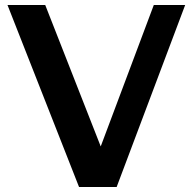

<svg xmlns="http://www.w3.org/2000/svg" viewBox="-20 -745 768 765"><path d="M381.3 -161.6 592.8 -725.1H717.8L444.8 0H294.9L9.8 -725.1H160.2Z"/></svg>

Font: Aurulent Sans
Style: Bold
Weight: 700
Version: Version 2007.05.04